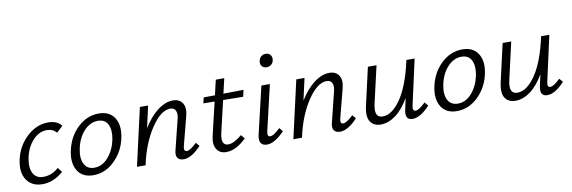

<svg xmlns="http://www.w3.org/2000/svg" viewBox="-48 -991 4049 1360"><g transform="rotate(-10 1976.0 -311.5)"><path d="M336 -336Q310 -367 267 -367Q210 -367 165.5 -318.5Q121 -270 106 -197Q92 -127 113.5 -86Q135 -45 186 -45Q249 -45 297 -90L322 -57Q253 5 172 5Q96 5 59 -49.5Q22 -104 41 -192Q61 -288 130.5 -353.5Q200 -419 285 -419Q350 -419 381 -378Z M538 5Q460 5 425.5 -50.5Q391 -106 409 -192Q429 -290 496 -354.5Q563 -419 649 -419Q726 -419 761 -365Q796 -311 778 -223Q759 -127 691.5 -61Q624 5 538 5ZM554 -46Q611 -46 654.5 -96.5Q698 -147 713 -220Q726 -286 706 -327.5Q686 -369 634 -369Q579 -369 534.5 -321.5Q490 -274 474 -197Q460 -128 481.5 -87Q503 -46 554 -46Z M1291 -95 1313 -69Q1244 5 1187 5Q1156 5 1143 -14.5Q1130 -34 1141 -72L1193 -282Q1203 -317 1193.5 -341Q1184 -365 1154 -365Q1086 -365 1015.5 -258.5Q945 -152 913 0H851L945 -414H1004L969 -257Q1017 -335 1073 -377Q1129 -419 1183 -419Q1230 -419 1251.5 -385Q1273 -351 1256 -289L1204 -89Q1193 -49 1220 -49Q1243 -49 1291 -95Z M1534 -360 1480 -129Q1462 -44 1516 -44Q1557 -44 1615 -93L1638 -66Q1564 7 1494 7Q1446 7 1424.5 -28Q1403 -63 1417 -123L1473 -360L1392 -361L1402 -402L1483 -403L1508 -511H1569L1544 -404L1689 -406L1678 -358Z M1879 -535Q1856 -535 1844.5 -550Q1833 -565 1837 -587Q1840 -606 1854 -618Q1868 -630 1888 -630Q1910 -630 1921.5 -614.5Q1933 -599 1929 -577Q1926 -558 1912 -546.5Q1898 -535 1879 -535ZM1787 5Q1756 5 1743 -14.5Q1730 -34 1739 -74L1819 -414H1880L1804 -89Q1794 -49 1820 -49Q1843 -49 1891 -95L1913 -69Q1842 5 1787 5Z M2416 -95 2438 -69Q2369 5 2312 5Q2281 5 2268 -14.5Q2255 -34 2266 -72L2318 -282Q2328 -317 2318.5 -341Q2309 -365 2279 -365Q2211 -365 2140.5 -258.5Q2070 -152 2038 0H1976L2070 -414H2129L2094 -257Q2142 -335 2198 -377Q2254 -419 2308 -419Q2355 -419 2376.5 -385Q2398 -351 2381 -289L2329 -89Q2318 -49 2345 -49Q2368 -49 2416 -95Z M2936 -95 2958 -69Q2890 5 2834 5Q2775 5 2793 -72L2810 -150Q2765 -72 2712 -33.5Q2659 5 2605 5Q2554 5 2530 -31.5Q2506 -68 2524 -146L2585 -414H2647L2587 -152Q2562 -49 2628 -49Q2696 -49 2759.5 -142Q2823 -235 2862 -414H2921L2849 -89Q2839 -49 2865 -49Q2888 -49 2936 -95Z M3153 5Q3075 5 3040.5 -50.5Q3006 -106 3024 -192Q3044 -290 3111 -354.5Q3178 -419 3264 -419Q3341 -419 3376 -365Q3411 -311 3393 -223Q3374 -127 3306.5 -61Q3239 5 3153 5ZM3169 -46Q3226 -46 3269.5 -96.5Q3313 -147 3328 -220Q3341 -286 3321 -327.5Q3301 -369 3249 -369Q3194 -369 3149.5 -321.5Q3105 -274 3089 -197Q3075 -128 3096.5 -87Q3118 -46 3169 -46Z M3905 -95 3927 -69Q3859 5 3803 5Q3744 5 3762 -72L3779 -150Q3734 -72 3681 -33.5Q3628 5 3574 5Q3523 5 3499 -31.5Q3475 -68 3493 -146L3554 -414H3616L3556 -152Q3531 -49 3597 -49Q3665 -49 3728.5 -142Q3792 -235 3831 -414H3890L3818 -89Q3808 -49 3834 -49Q3857 -49 3905 -95Z"/></g></svg>

Font: EauTest
Style: Italic
Weight: 400
Italic angle: -12°
Designer: Christian Thalmann (Catharsis Fonts)
Version: Version 0.001;PS 000.001;hotconv 1.0.88;makeotf.lib2.5.64775